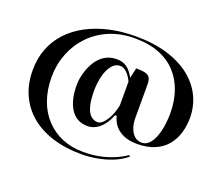

<svg xmlns="http://www.w3.org/2000/svg" viewBox="-117 -777 1211 1050"><g transform="rotate(20 488.0 -252.0)"><path d="M506 -606Q611 -606 691.5 -581.5Q772 -557 826.5 -513.5Q881 -470 909 -412Q937 -354 937 -287Q937 -242 924.5 -200Q912 -158 885.5 -125.5Q859 -93 816 -74Q773 -55 712 -55Q665 -55 632 -70Q599 -85 580.5 -109.5Q562 -134 557 -161H546Q535 -130 517 -106Q499 -82 475.5 -68Q452 -54 425 -54Q360 -54 326.5 -106Q293 -158 293 -244Q293 -278 303 -314.5Q313 -351 332 -382.5Q351 -414 381 -433.5Q411 -453 452 -453Q481 -453 500.5 -442Q520 -431 533 -414.5Q546 -398 554 -382L568 -442Q602 -442 621 -437Q640 -432 648 -419Q656 -406 656 -379V-187Q656 -157 663 -134.5Q670 -112 681 -97.5Q692 -83 705.5 -76.5Q719 -70 733 -70Q762 -70 782.5 -95.5Q803 -121 815 -168Q827 -215 827 -276Q827 -343 807.5 -401Q788 -459 748.5 -502.5Q709 -546 648.5 -570Q588 -594 506 -594Q424 -594 358 -566Q292 -538 245.5 -489Q199 -440 174 -376Q149 -312 149 -240Q149 -166 170.5 -105.5Q192 -45 232.5 -2Q273 41 328.5 64Q384 87 452 87Q502 87 546 78Q590 69 627.5 53Q665 37 694 17L701 23Q668 51 624.5 68.5Q581 86 534.5 94Q488 102 446 102Q353 102 278 78.5Q203 55 150 11Q97 -33 68 -96.5Q39 -160 39 -240Q39 -309 61.5 -366.5Q84 -424 126 -468.5Q168 -513 226 -543.5Q284 -574 354.5 -590Q425 -606 506 -606ZM470 -93Q485 -93 501 -109Q517 -125 531 -153.5Q545 -182 553 -221V-359Q540 -388 521 -406.5Q502 -425 482 -425Q454 -425 434 -400.5Q414 -376 403.5 -335.5Q393 -295 393 -249Q393 -189 403.5 -155Q414 -121 431.5 -107Q449 -93 470 -93Z"/></g></svg>

Font: Kalnia Thin Medium
Style: Regular
Weight: 500
Version: Version 1.105